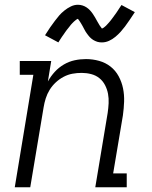

<svg xmlns="http://www.w3.org/2000/svg" viewBox="-20 -786 640 806"><path d="M42 0 120 -472H63V-530H195L181 -444Q193 -466 210 -484.5Q227 -503 248.5 -515.5Q270 -528 293.5 -533Q317 -538 341 -538Q369 -538 396 -530.5Q423 -523 444 -506.5Q465 -490 478 -466Q491 -442 496.5 -415Q502 -388 501 -359.5Q500 -331 496 -302L455 -58H512V0H380L432 -312Q435 -332 436 -352.5Q437 -373 433.5 -392Q430 -411 421 -428.5Q412 -446 397 -458Q382 -470 362.5 -475Q343 -480 323 -480Q323 -480 323 -480Q323 -480 323 -480Q303 -480 284 -476.5Q265 -473 247 -463.5Q229 -454 214 -440Q199 -426 188.5 -409Q178 -392 172 -373Q166 -354 163 -335L107 0ZM408 -608Q403 -608 398 -608.5Q393 -609 388.5 -610.5Q384 -612 379.5 -614Q375 -616 371 -618.5Q367 -621 363.5 -624Q360 -627 357 -630Q354 -633 351 -637Q348 -641 345 -645Q342 -649 339.5 -653Q337 -657 335 -661Q333 -665 331 -668.5Q329 -672 326.5 -677Q324 -682 321 -686.5Q318 -691 316 -694.5Q314 -698 311 -702Q308 -706 306 -707Q304 -706 299.5 -703Q295 -700 290.5 -695.5Q286 -691 283 -688Q280 -685 277.5 -682Q275 -679 272.5 -675.5Q270 -672 267 -668.5Q264 -665 260.5 -660.5Q257 -656 254 -651.5Q251 -647 247.5 -642Q244 -637 240 -631.5Q236 -626 232.5 -620Q229 -614 225 -608L169 -638Q180 -656 190.5 -671Q201 -686 210.5 -698.5Q220 -711 228.5 -721Q237 -731 250 -741.5Q263 -752 277.5 -759Q292 -766 307 -766Q317 -766 326.5 -763Q336 -760 344 -754.5Q352 -749 358 -742.5Q364 -736 369.5 -728Q375 -720 379 -713Q383 -706 388.5 -696Q394 -686 398.5 -679Q403 -672 408 -666Q411 -667 415.5 -670Q420 -673 424.5 -677.5Q429 -682 431.5 -685Q434 -688 437 -691Q440 -694 442.5 -697.5Q445 -701 448 -704.5Q451 -708 454 -712.5Q457 -717 460.5 -721.5Q464 -726 467.5 -731Q471 -736 474.5 -741.5Q478 -747 482 -753Q486 -759 490 -765L546 -735Q534 -717 524 -702Q514 -687 504.5 -674.5Q495 -662 486 -652Q477 -642 464.5 -631.5Q452 -621 437.5 -614.5Q423 -608 408 -608Z"/></svg>

Font: Iosevka Curly Slab LtEx
Style: Italic
Weight: 300
Width: 7
Italic angle: -9°
Monospace: yes
Designer: Belleve Invis
Foundry: Belleve Invis
Version: Version 11.1.0; ttfautohint (v1.8.3)